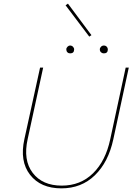

<svg xmlns="http://www.w3.org/2000/svg" viewBox="-20 -1029 731 1054"><path d="M470 -828 340 -1000 353 -1009 482 -836ZM365 -736Q356 -736 350 -742Q344 -748 344 -758Q344 -766 350.5 -772.5Q357 -779 365 -779Q374 -779 380.5 -772.5Q387 -766 387 -758Q387 -736 365 -736ZM550 -736Q541 -736 534.5 -742Q528 -748 528 -758Q528 -766 534.5 -772.5Q541 -779 550 -779Q560 -779 566 -772.5Q572 -766 572 -758Q572 -736 550 -736ZM317 5Q203 5 145 -69.5Q87 -144 114 -266L200 -658H217L132 -266Q106 -150 159.5 -80Q213 -10 319 -10Q422 -10 491 -78Q560 -146 585 -264L670 -658H687L602 -264Q575 -139 501 -67Q427 5 317 5Z"/></svg>

Font: EauTestText Thin
Style: Italic
Weight: 250
Italic angle: -12°
Designer: Christian Thalmann (Catharsis Fonts)
Version: Version 0.001;PS 000.001;hotconv 1.0.88;makeotf.lib2.5.64775